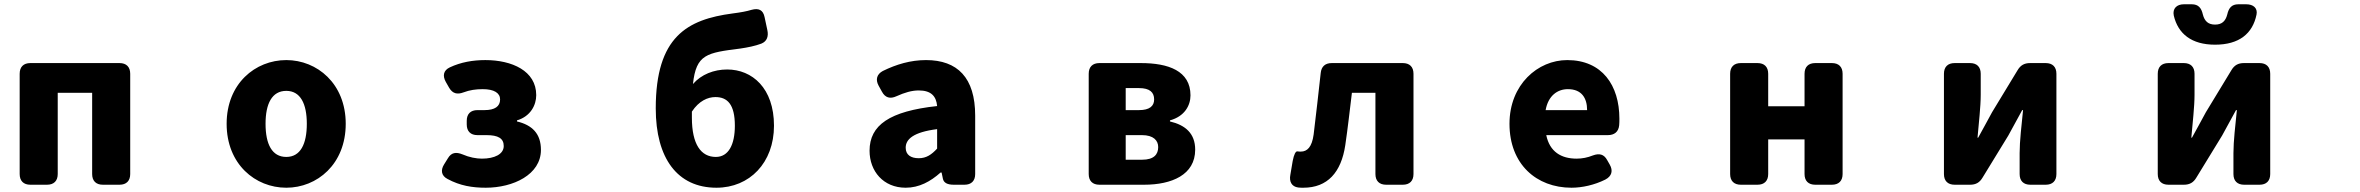

<svg xmlns="http://www.w3.org/2000/svg" viewBox="-20 -824 11040 898"><path d="M72 -479V-10C72 22 90 40 122 40H200C232 40 250 22 250 -10V-390H411V-10C411 22 429 40 461 40H539C571 40 589 22 589 -10V-479C589 -511 571 -529 539 -529H122C90 -529 72 -511 72 -479Z M1319 54C1463 54 1597 -56 1597 -245C1597 -433 1463 -543 1319 -543C1174 -543 1040 -433 1040 -245C1040 -56 1174 54 1319 54ZM1222 -245C1222 -339 1252 -399 1319 -399C1385 -399 1415 -339 1415 -245C1415 -150 1385 -90 1319 -90C1252 -90 1222 -150 1222 -245Z M2252 54C2380 54 2510 -7 2510 -123C2510 -199 2469 -239 2398 -256V-261C2462 -280 2488 -333 2488 -379C2488 -493 2374 -543 2250 -543C2191 -543 2135 -533 2084 -509C2054 -495 2049 -470 2065 -441L2081 -413C2097 -386 2119 -381 2148 -392C2177 -403 2206 -407 2238 -407C2291 -407 2319 -389 2319 -359C2319 -326 2294 -309 2246 -309H2213C2181 -309 2163 -291 2163 -259V-242C2163 -210 2181 -192 2213 -192H2255C2310 -192 2336 -177 2336 -141C2336 -103 2293 -82 2234 -82C2208 -82 2175 -88 2143 -102C2113 -114 2091 -111 2075 -84L2057 -55C2040 -28 2044 -2 2073 13C2132 45 2190 54 2252 54Z M3216 -274V-302C3249 -352 3290 -370 3326 -370C3382 -370 3417 -336 3417 -236C3417 -147 3387 -90 3328 -90C3259 -90 3216 -148 3216 -274ZM3047 -317C3047 -84 3148 54 3331 54C3486 54 3600 -63 3600 -236C3600 -412 3498 -499 3381 -499C3319 -499 3260 -476 3221 -431C3236 -571 3286 -577 3443 -597C3477 -602 3512 -609 3541 -620C3568 -631 3575 -655 3569 -683L3556 -744C3549 -778 3528 -787 3495 -778C3472 -771 3445 -766 3406 -761C3195 -733 3047 -653 3047 -317Z M4216 54C4279 54 4332 25 4379 -17H4384L4390 12C4394 31 4411 40 4441 40H4491C4523 40 4541 22 4541 -10V-283C4541 -461 4458 -543 4311 -543C4239 -543 4172 -523 4109 -492C4081 -477 4074 -452 4089 -424L4105 -395C4120 -367 4143 -360 4173 -374C4211 -391 4244 -401 4277 -401C4335 -401 4359 -374 4363 -328C4141 -304 4047 -239 4047 -119C4047 -24 4111 54 4216 54ZM4216 -133C4216 -173 4252 -206 4363 -220V-129C4337 -101 4313 -84 4277 -84C4240 -84 4216 -100 4216 -133Z M5072 -479V-10C5072 22 5090 40 5122 40H5331C5460 40 5570 -6 5570 -124C5570 -200 5524 -239 5452 -256V-261C5521 -280 5548 -331 5548 -378C5548 -493 5444 -529 5316 -529H5122C5090 -529 5072 -511 5072 -479ZM5245 -77V-192H5321C5375 -192 5397 -167 5397 -136C5397 -102 5377 -77 5322 -77ZM5245 -309V-412H5307C5358 -412 5378 -392 5378 -359C5378 -328 5357 -309 5307 -309Z M6076 54C6189 54 6253 -18 6272 -145C6284 -226 6293 -309 6303 -390H6413V-10C6413 22 6431 40 6463 40H6541C6573 40 6591 22 6591 -10V-479C6591 -511 6573 -529 6541 -529H6209C6178 -529 6160 -513 6157 -482C6146 -386 6136 -290 6124 -195C6116 -136 6094 -115 6064 -115C6059 -115 6054 -115 6049 -116C6040 -118 6032 -102 6026 -71L6015 -6C6009 25 6021 49 6052 53C6060 54 6068 54 6076 54Z M7330 54C7380 54 7438 41 7488 16C7519 0 7525 -26 7509 -54L7497 -75C7482 -103 7460 -108 7430 -97C7405 -87 7380 -82 7354 -82C7282 -82 7228 -114 7212 -192H7500C7530 -192 7550 -207 7553 -238C7554 -248 7554 -258 7554 -269C7554 -424 7474 -543 7310 -543C7173 -543 7040 -429 7040 -245C7040 -56 7166 54 7330 54ZM7209 -309C7221 -376 7264 -407 7313 -407C7378 -407 7403 -365 7403 -309Z M8072 -479V-10C8072 22 8090 40 8122 40H8200C8232 40 8250 22 8250 -10V-172H8420V-10C8420 22 8438 40 8470 40H8548C8580 40 8598 22 8598 -10V-479C8598 -511 8580 -529 8548 -529H8470C8438 -529 8420 -511 8420 -479V-327H8250V-479C8250 -511 8232 -529 8200 -529H8122C8090 -529 8072 -511 8072 -479Z M9072 -479V-10C9072 22 9090 40 9122 40H9194C9221 40 9239 30 9253 6L9373 -190C9391 -222 9419 -275 9438 -309H9442C9435 -239 9426 -164 9426 -108V-10C9426 22 9444 40 9476 40H9548C9580 40 9598 22 9598 -10V-479C9598 -511 9580 -529 9548 -529H9475C9448 -529 9430 -519 9416 -495L9297 -299C9280 -266 9250 -214 9232 -180H9229C9235 -249 9244 -325 9244 -381V-479C9244 -511 9226 -529 9194 -529H9122C9090 -529 9072 -511 9072 -479Z M10072 -479V-10C10072 22 10090 40 10122 40H10194C10221 40 10239 30 10253 6L10373 -190C10391 -222 10419 -275 10438 -309H10442C10435 -239 10426 -164 10426 -108V-10C10426 22 10444 40 10476 40H10548C10580 40 10598 22 10598 -10V-479C10598 -511 10580 -529 10548 -529H10475C10448 -529 10430 -519 10416 -495L10297 -299C10280 -266 10250 -214 10232 -180H10229C10235 -249 10244 -325 10244 -381V-479C10244 -511 10226 -529 10194 -529H10122C10090 -529 10072 -511 10072 -479ZM10147 -751C10167 -666 10230 -615 10340 -615C10453 -615 10516 -667 10534 -756C10540 -786 10519 -804 10486 -804H10449C10418 -804 10404 -787 10397 -756C10389 -725 10372 -709 10340 -709C10308 -709 10291 -725 10283 -756C10276 -787 10262 -804 10231 -804H10194C10161 -804 10140 -784 10147 -751Z"/></svg>

Font: コーポレート・ロゴ（ラウンド）ver3 Bold
Style: Regular
Weight: 700
Designer: [KANA_main] LOGOTYPE.JP [Source Han Sans] Ryoko NISHIZUKA 西塚涼子 (kana, bopomofo & ideographs); Paul D. Hunt (Latin, Greek
Version: Version 12.001;FEAKit 1.0